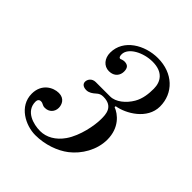

<svg xmlns="http://www.w3.org/2000/svg" viewBox="-196 -828 973 973"><g transform="rotate(45 290.0 -342.0)"><path d="M52 -120C52 -30 144 16 213 16C283 16 349 -8 393 -42C446 -83 488 -152 488 -226C488 -312 434 -355 397 -369L398 -376C460 -386 558 -442 558 -534C558 -629 485 -700 377 -700C284 -700 186 -644 186 -548C186 -508 211 -477 248 -477C287 -477 304 -504 304 -530C304 -554 295 -568 269 -568C265 -568 259 -567 253 -565C249 -563 245 -562 244 -562C238 -562 233 -567 233 -583C233 -631 305 -668 371 -668C444 -668 472 -626 472 -575C472 -540 468 -500 448 -466C424 -425 383 -391 343 -391H240C213 -391 200 -370 200 -354C200 -339 212 -328 235 -328C254 -328 270 -340 281 -350C294 -362 304 -366 320 -366C392 -366 392 -310 392 -278C392 -232 376 -144 336 -86C304 -40 261 -16 216 -16C168 -16 94 -36 94 -105C94 -118 101 -126 112 -126C120 -126 125 -124 130 -121C135 -118 141 -116 150 -116C180 -116 200 -138 200 -166C200 -189 187 -220 147 -220C107 -220 52 -191 52 -120Z"/></g></svg>

Font: Old Standard
Style: Italic
Weight: 400
Italic angle: -15.2°
Designer: Alexey Kryukov <alexios@thessalonica.org.ru>
Version: Version 2.0